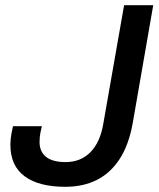

<svg xmlns="http://www.w3.org/2000/svg" viewBox="-20 -706 611 738"><path d="M231 12Q129 12 74.5 -28.5Q20 -69 20 -149Q20 -159 21.5 -175Q23 -191 30 -221H141Q134 -193 133 -180Q132 -167 132 -161Q132 -123 157 -103Q182 -83 232 -83Q290 -83 327.5 -121Q365 -159 377 -230L457 -686H569L490 -232Q475 -149 440 -95Q405 -41 352.5 -14.5Q300 12 231 12Z"/></svg>

Font: Archivo SemiBold Medium
Style: Italic
Weight: 500
Italic angle: -10°
Version: Version 2.001